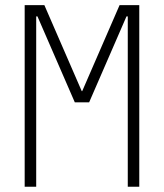

<svg xmlns="http://www.w3.org/2000/svg" viewBox="-20 -713 626 733"><path d="M74.2 0V-693.4H149.4L292 -365.2H293.9L436.5 -693.4H511.7V0H467.8V-650.4H462.9L320.3 -322.3H265.6L123 -650.4H118.2V0Z"/></svg>

Font: Caskaydia Cove ExtraLight
Style: Regular
Weight: 200
Monospace: yes
Designer: Aaron Bell
Foundry: Saja Typeworks
Version: Version 4.300; ttfautohint (v1.8.3)